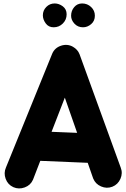

<svg xmlns="http://www.w3.org/2000/svg" viewBox="-20 -981 712 1089"><path d="M55.7 80.6Q24.4 66.4 12.2 33.4Q0 0.5 13.7 -30.8L276.4 -677.2Q291 -710.4 326.7 -721.9Q362.3 -733.4 393.6 -715.8Q420.9 -700.2 431.2 -673.3L664.6 -30.8Q677.2 1 663.1 33.2Q648.9 65.4 617.2 78.1Q585.4 90.3 553.2 76.4Q521 62.5 508.3 30.8L477.5 -57.6L208.5 -68.8L167 38.6Q153.3 69.8 120.1 82Q86.9 94.2 55.7 80.6ZM347.7 -427.2 272.5 -233.4 417.5 -227.5ZM518.1 -892.1Q518.1 -862.3 497.1 -844.2Q476.1 -826.2 450.7 -826.2Q421.4 -826.2 402.3 -846.7Q383.3 -867.2 383.3 -891.6Q383.3 -919.9 400.9 -940.7Q418.5 -961.4 445.8 -961.4Q475.6 -961.4 496.8 -941.2Q518.1 -920.9 518.1 -892.1ZM357.9 -899.9Q357.9 -869.1 336.4 -847.7Q314.9 -826.2 284.2 -826.2Q255.4 -826.2 239.3 -848.4Q223.1 -870.6 223.1 -894Q223.1 -921.9 242.7 -941.7Q262.2 -961.4 290 -961.4Q314.5 -961.4 336.2 -945.1Q357.9 -928.7 357.9 -899.9Z"/></svg>

Font: Mikhak Black
Style: Regular
Weight: 900
Designer: Amin Abedi
Version: Version 3.3